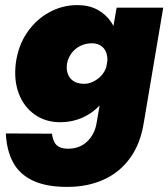

<svg xmlns="http://www.w3.org/2000/svg" viewBox="-20 -490 661 754"><path d="M3 34Q6 100 31 147Q56 194 108.5 219Q161 244 244 244Q324 244 387 215.5Q450 187 491 130.5Q532 74 545 -10L621 -460H438L360 -11Q356 19 341 43Q326 67 302.5 80.5Q279 94 248 94Q228 94 214.5 88Q201 82 194 69Q187 56 184 35ZM42 -241Q34 -174 54 -122Q74 -70 116.5 -40Q159 -10 217 -10Q262 -10 301.5 -27Q341 -44 371 -75.5Q401 -107 421 -149Q441 -191 447 -240Q453 -288 445.5 -329.5Q438 -371 417 -402.5Q396 -434 362.5 -452Q329 -470 283 -470Q225 -470 173 -441.5Q121 -413 86 -361.5Q51 -310 42 -241ZM243 -239Q247 -262 260.5 -280.5Q274 -299 295 -309.5Q316 -320 341 -320Q356 -320 368.5 -314.5Q381 -309 389 -298.5Q397 -288 400 -273.5Q403 -259 401 -241Q398 -223 389 -208Q380 -193 366 -182Q352 -171 336.5 -165.5Q321 -160 305 -161Q283 -162 268 -172Q253 -182 246.5 -199.5Q240 -217 243 -239Z"/></svg>

Font: Jost Black
Style: Italic
Weight: 900
Italic angle: -5°
Version: Version 3.710